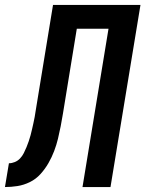

<svg xmlns="http://www.w3.org/2000/svg" viewBox="-61 -755 587 775"><path d="M272 0 377 -639H249L193 -296Q189 -271 184 -245.5Q179 -220 173 -195Q167 -170 157.5 -145Q148 -120 134.5 -96.5Q121 -73 102.5 -52.5Q84 -32 59.5 -20Q35 -8 9.5 -4Q-16 0 -41 0L-25 -96Q-13 -96 -1 -101Q11 -106 20 -115.5Q29 -125 35 -137Q41 -149 46 -161Q51 -173 55 -185Q59 -197 62.5 -209.5Q66 -222 68.5 -234Q71 -246 74 -258.5Q77 -271 79 -283Q81 -295 83 -308L153 -735H506L385 0Z"/></svg>

Font: Iosevka Oblique
Style: Bold
Weight: 700
Italic angle: -9°
Monospace: yes
Designer: Belleve Invis
Foundry: Belleve Invis
Version: Version 32.5.0; ttfautohint (v1.8.4)